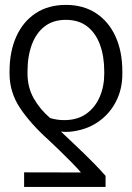

<svg xmlns="http://www.w3.org/2000/svg" viewBox="-20 -573 533 777"><path d="M407.2 183.6H77.6V124.5L307.6 125Q293 107.9 270.8 85.2Q248.5 62.5 223.9 38.6Q199.2 14.6 176.8 -6.3Q103.5 -72.3 61 -136Q18.6 -199.7 18.6 -275.4V-283.2Q18.6 -364.3 45.9 -425Q73.2 -485.8 124.5 -519.5Q175.8 -553.2 246.6 -553.2Q317.4 -553.2 368.7 -519.5Q419.9 -485.8 447.5 -425.3Q475.1 -364.7 475.1 -283.7V-275.4Q475.6 -212.9 449 -161.4Q422.4 -109.9 374 -77.6Q325.7 -45.4 259.8 -39.6Q250 -39.1 243.2 -39.3Q236.3 -39.6 226.6 -40.5Q248.5 -20 271.7 2Q294.9 23.9 318.4 46.6Q341.8 69.3 364.3 92.3Q386.7 115.2 407.2 138.7ZM401.9 -274.9V-283.2Q401.9 -345.2 384.5 -392.3Q367.2 -439.5 332.8 -466.1Q298.3 -492.7 246.6 -492.7Q195.3 -492.7 160.9 -466.3Q126.5 -439.9 108.9 -392.6Q91.3 -345.2 91.3 -283.2V-275.4Q91.3 -219.2 116.9 -174.3Q142.6 -129.4 183.1 -95.2Q198.2 -90.8 211.7 -88.9Q225.1 -86.9 239.7 -86.9Q293 -86.9 328.9 -112.3Q364.7 -137.7 383.3 -180.4Q401.9 -223.1 401.9 -274.9Z"/></svg>

Font: Inter 24pt Light
Style: Regular
Weight: 300
Designer: Rasmus Andersson
Foundry: rsms
Version: Version 4.001;git-66647c0bb